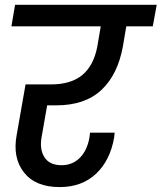

<svg xmlns="http://www.w3.org/2000/svg" viewBox="-20 -760 664 789"><path d="M26.9 -651.9 42 -740.2H624L607.9 -651.9H499L484.9 -568.8Q463.9 -453.1 396.5 -390.1Q329.1 -327.1 210.9 -327.1H173.8L151.9 -202.1Q141.1 -148.4 162.1 -114.7Q183.1 -81.1 232.9 -81.1Q277.8 -81.1 307.9 -111.3Q337.9 -141.6 347.2 -192.9L350.1 -214.8H451.2Q449.2 -199.2 449.2 -195.8Q433.1 -101.1 374.8 -46.1Q316.4 8.8 225.1 8.8Q125.5 8.8 78.1 -51.8Q30.8 -112.3 48.8 -207L85 -413.1H189Q272 -413.1 318.6 -452.1Q365.2 -491.2 379.9 -568.8L394 -651.9Z"/></svg>

Font: Poppins Medium
Style: Italic
Weight: 500
Italic angle: -10°
Designer: Ninad Kale (Devanagari), Jonny Pinhorn (Latin)
Foundry: Indian Type Foundry
Version: Version 3.200;PS 1.000;hotconv 16.6.54;makeotf.lib2.5.65590